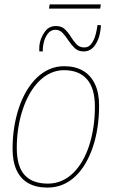

<svg xmlns="http://www.w3.org/2000/svg" viewBox="-20 -840 522 870"><path d="M195 10Q144 10 109 -9.5Q74 -29 55.5 -68Q37 -107 37 -166Q37 -217 44.5 -264Q52 -311 66 -352.5Q80 -394 100.5 -428.5Q121 -463 147 -488Q173 -513 204 -526.5Q235 -540 271 -540Q321 -540 356 -519.5Q391 -499 410 -459.5Q429 -420 429 -362Q429 -311 422 -263.5Q415 -216 401 -174.5Q387 -133 367 -99Q347 -65 321 -40.5Q295 -16 263.5 -3Q232 10 195 10ZM197 -8Q230 -8 259 -20.5Q288 -33 311.5 -56Q335 -79 353.5 -111Q372 -143 384.5 -182Q397 -221 403.5 -265Q410 -309 410 -357Q410 -440 374 -481Q338 -522 270 -522Q238 -522 209.5 -509Q181 -496 157 -472Q133 -448 114.5 -415.5Q96 -383 83 -344Q70 -305 63 -261Q56 -217 56 -170Q56 -86 91.5 -47Q127 -8 197 -8ZM158 -607Q158 -612 158 -623.5Q158 -635 161 -648Q167 -674 184.5 -698Q202 -722 234 -722Q259 -722 274 -707.5Q289 -693 301 -673.5Q313 -654 326.5 -639.5Q340 -625 362 -625Q380 -625 391.5 -638.5Q403 -652 409.5 -671Q416 -690 418 -704Q420 -713 420.5 -717.5Q421 -722 421 -726H437Q437 -723 437 -718Q437 -713 435 -702Q430 -663 410.5 -635Q391 -607 359 -607Q334 -607 318.5 -622Q303 -637 290.5 -656Q278 -675 264.5 -690Q251 -705 231 -705Q209 -705 195.5 -686Q182 -667 177 -642Q174 -625 174 -618.5Q174 -612 174 -607ZM202 -801 205 -820H437L434 -801Z"/></svg>

Font: Georama ExtraCondensed Thin Thin
Style: Italic
Weight: 250
Italic angle: -9°
Version: Version 1.001